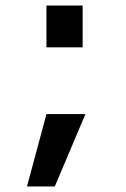

<svg xmlns="http://www.w3.org/2000/svg" viewBox="-20 -560 454 690"><path d="M147 -150H287L177 110H77ZM147 -390V-540H277V-390Z"/></svg>

Font: Mplus 1p Medium
Style: Regular
Weight: 500
Version: Version 1.061